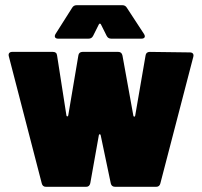

<svg xmlns="http://www.w3.org/2000/svg" viewBox="-20 -720 779 740"><path d="M204 -571H321C329 -571 335 -574 339 -582L361 -626C363 -630 367 -630 369 -626L391 -582C395 -574 401 -571 409 -571H525C537 -571 542 -578 535 -589L469 -690C465 -697 459 -700 451 -700H276C268 -700 262 -697 258 -690L194 -589C188 -579 192 -571 204 -571ZM157 0H312C321 0 326 -5 328 -14L361 -199C362 -204 367 -204 368 -199L407 -13C409 -4 415 0 424 0H582C591 0 596 -5 598 -13L725 -501C728 -512 722 -518 712 -518L557 -520C548 -520 542 -515 541 -506L501 -274C500 -269 495 -269 494 -274L452 -506C450 -515 445 -520 436 -520H298C289 -520 283 -515 282 -506L243 -275C242 -270 237 -270 236 -275L200 -506C199 -516 193 -520 184 -520H27C17 -520 11 -514 14 -503L141 -13C143 -5 148 0 157 0Z"/></svg>

Font: Barlow Semi Condensed Black
Style: Regular
Weight: 900
Width: 4
Designer: Jeremy Tribby
Foundry: Tribby Type
Version: Version 1.408;PS 001.408;hotconv 1.0.88;makeotf.lib2.5.64775